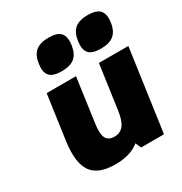

<svg xmlns="http://www.w3.org/2000/svg" viewBox="-176 -879 963 1018"><g transform="rotate(-30 305.0 -370.0)"><path d="M399.9 0 384.8 -34.2Q331.5 9.8 238.8 9.8Q133.8 9.8 94.2 -47.1Q54.7 -104 72.3 -230L110.4 -500H290L252.4 -230Q244.1 -171.9 257.1 -146Q270 -120.1 306.6 -120.1Q343.3 -120.1 363.8 -146.2Q384.3 -172.4 392.1 -230L430.2 -500H610.4L540 0ZM352.1 -654.8Q345.2 -605.5 318.1 -582.8Q291 -560.1 238.8 -560.1Q186 -560.1 165.5 -582.5Q145 -605 151.9 -654.8Q158.7 -704.1 186 -727.1Q213.4 -750 265.6 -750Q317.9 -750 338.4 -727.3Q358.9 -704.6 352.1 -654.8ZM392.1 -654.8Q398.9 -704.6 426 -727.3Q453.1 -750 505.4 -750Q557.6 -750 578.4 -727.1Q599.1 -704.1 592.3 -654.8Q585.4 -605.5 558.1 -582.8Q530.8 -560.1 478.5 -560.1Q426.3 -560.1 405.8 -582.3Q385.3 -604.5 392.1 -654.8Z"/></g></svg>

Font: Fivo Sans Heavy
Style: Regular
Weight: 900
Designer: Alexander Slobzheninov
Foundry: Alexander Slobzheninov
Version: 1.0